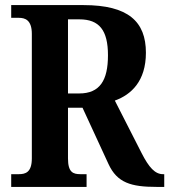

<svg xmlns="http://www.w3.org/2000/svg" viewBox="-20 -734 665 754"><path d="M24 0H320V-50H296C267 -50 247 -57 247 -112V-311H304L406 -90C440 -16 495 0 595 0H625V-50H620C589 -50 565 -76 536 -133L431 -339C495 -362 553 -415 553 -527C553 -649 484 -714 308 -714H24V-664H54C78 -664 105 -656 105 -601V-112C105 -57 80 -50 54 -50H24ZM291 -367H247V-658H292C370 -658 404 -615 404 -517C404 -418 372 -367 291 -367Z"/></svg>

Font: Noto Serif Tamil Condensed
Style: Bold
Weight: 700
Width: 3
Designer: Indian Type Foundry, Tom Grace, and the Monotype Design Team
Foundry: Monotype Imaging Inc.
Version: Version 2.004